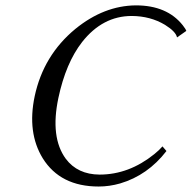

<svg xmlns="http://www.w3.org/2000/svg" viewBox="-20 -678 707 708"><path d="M593.8 -121.1Q524.9 -31.7 422.9 -1.5Q383.3 9.8 343.8 9.8Q202.6 9.8 137.7 -94.2Q79.6 -189 107.9 -323.2Q140.1 -474.1 257.8 -571.3Q363.3 -657.2 481 -658.2Q595.7 -658.2 653.8 -585Q665 -570.8 667 -564L632.8 -540Q628.4 -561.5 588.4 -586.4Q534.7 -618.7 465.8 -619.1Q358.4 -619.1 282.7 -522.9Q222.7 -445.8 195.3 -316.9Q164.6 -171.4 222.7 -92.3Q266.1 -34.7 347.2 -34.2Q455.6 -34.2 549.3 -109.9Q567.4 -124.5 579.1 -138.2Z"/></svg>

Font: Linux Biolinum Capitals O
Style: Italic Samll Caps
Weight: 400
Italic angle: -12°
Designer: Philipp H. Poll
Foundry: Philipp H. Poll
Version: Version 0.6.2